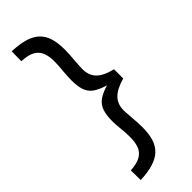

<svg xmlns="http://www.w3.org/2000/svg" viewBox="-289 -778 930 930"><g transform="rotate(-45 176.0 -313.5)"><path d="M41 128 40 61Q86 58 110 43.5Q134 29 143 4Q152 -21 152 -54Q152 -70 151 -87Q150 -104 148 -122Q147 -135 146 -147.5Q145 -160 145 -170Q145 -212 154 -239Q163 -266 186 -283Q209 -300 250 -312Q209 -324 186 -340.5Q163 -357 154 -383.5Q145 -410 145 -452Q145 -463 146 -478.5Q147 -494 148 -510Q150 -528 151 -545Q152 -562 152 -575Q152 -609 142.5 -633.5Q133 -658 109 -672Q85 -686 39 -688L40 -755Q91 -753 127 -742.5Q163 -732 185.5 -711Q208 -690 218 -657.5Q228 -625 228 -579Q228 -564 227 -545Q226 -526 224 -507Q223 -491 222 -476.5Q221 -462 221 -452Q221 -409 246 -383Q271 -357 329 -343V-280Q272 -264 246.5 -237.5Q221 -211 221 -169Q221 -161 222 -148Q223 -135 224 -120Q226 -102 227 -83Q228 -64 228 -47Q228 -2 218 30Q208 62 186 83Q164 104 128 115Q92 126 41 128Z"/></g></svg>

Font: Cairo Play
Style: Regular
Weight: 400
Designer: Mohamed Gaber, Accademia di Belle Arti di Urbino
Foundry: Kief Type Foundry, Accademia di Belle Arti di Urbino
Version: Version 3.119